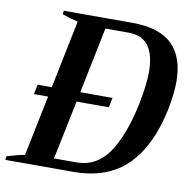

<svg xmlns="http://www.w3.org/2000/svg" viewBox="-94 -778 848 856"><g transform="rotate(10 330.5 -350.0)"><path d="M676 -475Q676 -422 662 -350Q626 -177 536.5 -88.5Q447 0 292 0H-15L-12 -17Q45 -34 68 -37L124 -311H60L69 -355H133L196 -663Q160 -671 124 -684L127 -700H436Q560 -700 618 -643Q676 -586 676 -475ZM548 -497Q548 -573 519 -613.5Q490 -654 426 -654H323L262 -355H408L399 -311H253L198 -44H299Q390 -44 444.5 -123Q499 -202 530 -350Q548 -440 548 -497Z"/></g></svg>

Font: Trirong SemiBold
Style: Italic
Weight: 600
Italic angle: -12°
Designer: Katatrad Team
Foundry: CadsonDemak
Version: Version 1.001